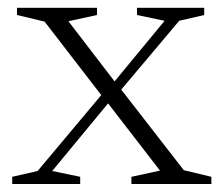

<svg xmlns="http://www.w3.org/2000/svg" viewBox="-20 -460 556 480"><path d="M439.5 -34.5 508.5 -18V0H308.5V-18L380 -33.5L246 -207L238 -216L91.5 -406L22.5 -422.5V-440.5H222.5V-422.5L151 -407L269.5 -252.5L278 -242.5ZM260.5 -214 110.5 -32.5 180.5 -18V0H10.5V-18L74 -32.5L243 -234L256.5 -244.5L391.5 -408L322.5 -422.5V-440.5H490.5V-422.5L428 -408L273 -224Z"/></svg>

Font: Newsreader 16pt 16pt Light
Style: Regular
Weight: 300
Version: Version 1.003